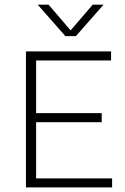

<svg xmlns="http://www.w3.org/2000/svg" viewBox="-20 -820 546 840"><path d="M93.5 0V-595H466V-555.5H138V-39.5H470.5V0ZM123.5 -285.5V-325H425V-285.5ZM266 -662 145 -799.5H192.5L296 -679H282L385.5 -799.5H433L312 -662Z"/></svg>

Font: Encode Sans SC Condensed Thin ExtraLight
Style: Regular
Weight: 250
Version: Version 3.002